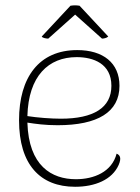

<svg xmlns="http://www.w3.org/2000/svg" viewBox="-20 -704 537 736"><path d="M165 -556 268 -648 371 -556C377 -556 389 -558 395 -564L285 -682C273 -684 262 -684 250 -682L140 -564C143 -558 159 -556 165 -556ZM427 -115C409 -45 340 -17 271 -17C178 -17 90 -68 85 -234C117 -229 153 -224 201 -224C354 -224 438 -274 438 -375C438 -463 375 -512 276 -512C130 -512 53 -408 53 -243C53 -73 134 12 268 12C344 12 410 -15 435 -72C447 -100 439 -110 427 -115ZM274 -485C338 -485 407 -460 407 -375C407 -291 339 -249 213 -249C176 -249 123 -253 85 -259C89 -413 166 -485 274 -485Z"/></svg>

Font: Arima Koshi Thin
Style: Regular
Weight: 250
Designer: Joana Correia and Natanael Gama
Foundry: NDISCOVER
Version: Version 1.019;PS 001.019;hotconv 1.0.88;makeotf.lib2.5.64775